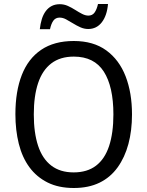

<svg xmlns="http://www.w3.org/2000/svg" viewBox="-20 -930 736 960"><path d="M640 -358Q640 -277 622 -210Q604 -143 568 -93Q532 -43 477.5 -16.5Q423 10 349 10Q273 10 218 -17.5Q163 -45 127 -94Q91 -143 74 -211Q57 -279 57 -359Q57 -473 89 -555Q121 -637 186 -681Q251 -725 349 -725Q447 -725 511.5 -678Q576 -631 608 -548.5Q640 -466 640 -358ZM149 -358Q149 -266 170.5 -201Q192 -136 236.5 -102Q281 -68 348 -68Q416 -68 460 -101.5Q504 -135 525.5 -200Q547 -265 547 -358Q547 -497 499 -572Q451 -647 349 -647Q281 -647 236.5 -613Q192 -579 170.5 -514.5Q149 -450 149 -358ZM179 -784Q182 -811 189 -834Q196 -857 208.5 -874Q221 -891 238.5 -900Q256 -909 279 -909Q300 -909 319 -900.5Q338 -892 356 -880.5Q374 -869 390.5 -860.5Q407 -852 422 -852Q442 -852 453 -867.5Q464 -883 470 -910H520Q515 -852 489 -818.5Q463 -785 421 -785Q401 -785 382 -793.5Q363 -802 344.5 -813.5Q326 -825 310 -833.5Q294 -842 278 -842Q258 -842 247 -827Q236 -812 230 -784Z"/></svg>

Font: Noto Sans Arabic SemiCondensed
Style: Regular
Weight: 400
Width: 4
Designer: Monotype Design Team, Nadine Chahine, Nizar Qandah and Khaled Hosny
Foundry: Monotype Imaging Inc.
Version: Version 2.012